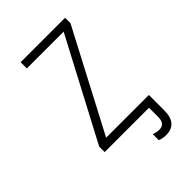

<svg xmlns="http://www.w3.org/2000/svg" viewBox="-258 -823 1115 1115"><g transform="rotate(-45 300.0 -265.5)"><path d="M105 0V-45L431 -663H129V-714H494V-670L170 -53H521V74Q521 183 427 183Q411 183 397.5 180Q384 177 376 173V124Q384 127 396.5 130Q409 133 422 133Q469 133 469 75V0Z"/></g></svg>

Font: Noto Sans Mono Light
Style: Regular
Weight: 300
Designer: Monotype Design Team
Foundry: Monotype Imaging Inc.
Version: Version 2.014; ttfautohint (v1.8.4.7-5d5b)